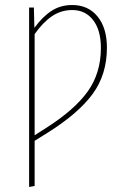

<svg xmlns="http://www.w3.org/2000/svg" viewBox="-20 -549 504 765"><path d="M406 -359Q406 -252 349 -174.5Q292 -97 171 -21L118 12V192L96 196V-519H115L117 -438Q149 -482 185 -505.5Q221 -529 268 -529Q331 -529 368.5 -483.5Q406 -438 406 -359ZM382 -358Q382 -429 351 -469Q320 -509 268 -509Q223 -509 186.5 -484Q150 -459 118 -413V-10L165 -40Q279 -113 330.5 -186Q382 -259 382 -358Z"/></svg>

Font: Fira Sans Extra Condensed Thin
Style: Regular
Weight: 250
Width: 1
Designer: Carrois Corporate & Edenspiekermann AG
Foundry: Carrois Corporate GbR & Edenspiekermann AG
Version: Version 4.203